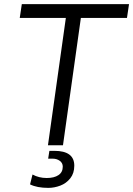

<svg xmlns="http://www.w3.org/2000/svg" viewBox="-20 -706 647 933"><path d="M607 -686 597 -619H373L286 0H213L300 -619H76L86 -686ZM207 159Q243 159 264 145Q285 131 285 104Q285 86 270.5 75.5Q256 65 236 65H214L220 27H244Q341 27 341 99Q341 136 321.5 160.5Q302 185 273 196Q244 207 215 207Q160 207 126 190L138 142Q169 159 207 159Z"/></svg>

Font: Chivo Light Italic
Style: Regular
Weight: 300
Italic angle: -8.05°
Designer: Hector Gatti
Foundry: Omnibus-Type
Version: Version 1.007